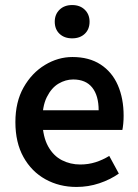

<svg xmlns="http://www.w3.org/2000/svg" viewBox="-20 -729 547 761"><path d="M283 12Q215 12 160 -18.5Q105 -49 73 -106.5Q41 -164 41 -245Q41 -325 73.5 -382.5Q106 -440 158 -471.5Q210 -503 267 -503Q333 -503 378.5 -473.5Q424 -444 447 -391.5Q470 -339 470 -270Q470 -254 468.5 -238.5Q467 -223 465 -214H129L127 -292H371Q371 -350 345.5 -382Q320 -414 270 -414Q240 -414 212 -397.5Q184 -381 165.5 -344Q147 -307 148 -246Q150 -186 171 -148.5Q192 -111 225.5 -94Q259 -77 298 -77Q330 -77 358.5 -86Q387 -95 413 -111L451 -41Q417 -17 373.5 -2.5Q330 12 283 12ZM266 -577Q235 -577 216 -595Q197 -613 197 -643Q197 -672 216 -690.5Q235 -709 266 -709Q297 -709 316 -690.5Q335 -672 335 -643Q335 -613 316 -595Q297 -577 266 -577Z"/></svg>

Font: Mada SemiBold
Style: Regular
Weight: 600
Designer: Khaled Hosny
Version: Version 1.5